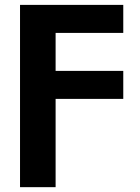

<svg xmlns="http://www.w3.org/2000/svg" viewBox="-20 -566 577 790"><path d="M62.4 204.1V-545.9H487.2V-430.6H208.8V-274.3H487.2V-159.1H208.8V204.1Z"/></svg>

Font: Inter Variable LoSnoCo
Style: Regular
Weight: 400
Designer: Rasmus Andersson
Foundry: rsms
Version: Version 4.000;git-a52131595; featfreeze: case,dlig,ss01,ss02